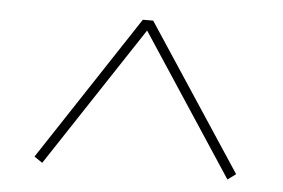

<svg xmlns="http://www.w3.org/2000/svg" viewBox="-36 -783 654 444"><g transform="rotate(5 291.0 -561.5)"><path d="M76 -387 57 -400 279 -737H303L525 -400L506 -386L291 -713Z"/></g></svg>

Font: Literata 60pt ExtraLight
Style: Regular
Weight: 250
Designer: Latin by Veronika Burian and Jose Scaglione. Greek by Irene Vlachou. Cyrillic by Vera Evstafieva.
Foundry: TypeTogether
Version: Version 3.103;gftools[0.9.29]